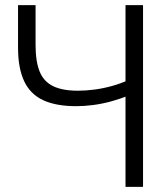

<svg xmlns="http://www.w3.org/2000/svg" viewBox="-20 -725 650 745"><path d="M276 -313Q197 -313 147 -336.5Q97 -360 73.5 -410.5Q50 -461 50 -540V-705H118V-551Q118 -486 134 -447Q150 -408 186.5 -390.5Q223 -373 282 -373Q313 -373 347 -377.5Q381 -382 415 -391.5Q449 -401 477 -414V-354Q446 -341 411 -331.5Q376 -322 341.5 -317.5Q307 -313 276 -313ZM467 0V-705H535V0Z"/></svg>

Font: TikTok Sans Light
Style: Regular
Weight: 300
Version: Version 4.000